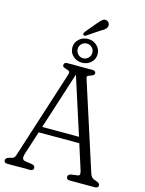

<svg xmlns="http://www.w3.org/2000/svg" viewBox="-148 -1107 899 1192"><g transform="rotate(15 301.0 -510.5)"><path d="M188 -18Q188 0 166 0H20Q-1.5 0 -1.5 -18Q-1.5 -30.5 17.5 -38L37.5 -43Q50.5 -46.5 55.5 -55.5Q60.5 -64.5 67 -87L241.5 -631.5Q246.5 -647 242.8 -652.2Q239 -657.5 225 -661.5Q211.5 -665.5 204.2 -669.5Q197 -673.5 197 -682Q197 -700 219 -700H379Q401.5 -700 401.5 -682Q401.5 -669.5 374 -661.5Q361.5 -658 358 -653.5Q354.5 -649 359 -635.5L538.5 -79Q544.5 -60 554.2 -52Q564 -44 581.5 -39Q604.5 -32 604.5 -18Q604.5 0 582 0H421.5Q399.5 0 399.5 -18Q399.5 -33.5 419.5 -38L460.5 -43.5Q471.5 -44.5 473.2 -53.5Q475 -62.5 468.5 -83L418.5 -239H157.5L110 -91Q102.5 -67.5 106.2 -56.8Q110 -46 126 -43.5L168 -37.5Q188 -33.5 188 -18ZM170 -277H406.5L288 -645ZM333 -988Q348 -1005.5 359.8 -1015Q371.5 -1024.5 386.5 -1019Q397.5 -1015 402.2 -1005Q407 -995 404 -984Q400.5 -973 390.5 -964.8Q380.5 -956.5 365.5 -949L284 -894Q274 -889.5 268 -896.5Q265.5 -900.5 267.2 -905.2Q269 -910 271.5 -914ZM304.5 -726Q270.5 -726 246.8 -747.8Q223 -769.5 223 -802.5Q223 -834.5 246.8 -856.5Q270.5 -878.5 304.5 -878.5Q338.5 -878.5 362 -856.2Q385.5 -834 385.5 -802.5Q385.5 -769.5 362 -747.8Q338.5 -726 304.5 -726ZM304.5 -849Q285 -849 271.2 -835.5Q257.5 -822 257.5 -802.5Q257.5 -782.5 271.2 -768.5Q285 -754.5 304.5 -754.5Q324 -754.5 337.8 -768.5Q351.5 -782.5 351.5 -802.5Q351.5 -822 337.8 -835.5Q324 -849 304.5 -849Z"/></g></svg>

Font: Fraunces 144pt SuperSoft Light
Style: Regular
Weight: 300
Version: Version 1.000;[0bf87f6ff]